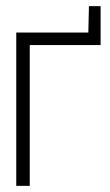

<svg xmlns="http://www.w3.org/2000/svg" viewBox="-20 -606 359 626"><path d="M270 -586 268 -501V-478H308V-586ZM33 -500V0H77V-459H308V-500Z"/></svg>

Font: Advent Pro Light
Style: Regular
Weight: 300
Version: Version 3.000